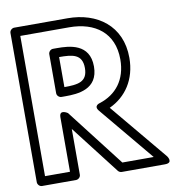

<svg xmlns="http://www.w3.org/2000/svg" viewBox="-93 -935 975 1045"><g transform="rotate(-10 394.5 -412.5)"><path d="M80 -800H350C493.5 -800 594 -726.2 594 -580C594 -466.3 533.8 -393.8 442.4 -364.8C442.4 -364.8 404.8 -356.3 430.8 -325L680.6 -25H507.3L262.8 -341.3C262.8 -341.3 218 -372.3 218 -326V-25H80ZM55 -850C44.3 -850 30 -840.1 30 -825V0C30 10.7 39.9 25 55 25H243C253.7 25 268 15.1 268 0V-252.8L475.2 15.3C479.1 20.3 487 25 495 25H734C783.7 25 753.2 -16 753.2 -16L491.5 -330.2C583.7 -372.7 644 -460.1 644 -580C644 -757.8 512.5 -850 350 -850ZM243 -434H265C332.8 -434 446 -440.1 446 -567C446 -693.9 332.8 -700 265 -700H243C227.9 -700 218 -685.7 218 -675V-459C218 -443.9 232.3 -434 243 -434ZM268 -484V-650C340.1 -649.8 396 -645.3 396 -567C396 -489 341.2 -484.2 268 -484Z"/></g></svg>

Font: Hussar Techniczny
Style: Bold 
Weight: 700
Foundry: Cannot Into Space Fonts
Version: Version 0.77